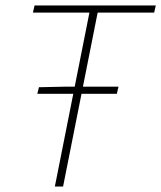

<svg xmlns="http://www.w3.org/2000/svg" viewBox="-20 -680 588 700"><path d="M116 -338 122 -362 216 -364H412L406 -338ZM180 0 306 -634H100L106 -660H548L542 -634H336L210 0Z"/></svg>

Font: Source Sans 3
Style: Italic
Weight: 200
Italic angle: -11°
Designer: Paul D. Hunt
Foundry: Adobe
Version: Version 3.046;hotconv 1.0.118;makeotfexe 2.5.65603